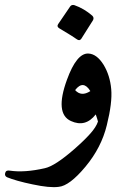

<svg xmlns="http://www.w3.org/2000/svg" viewBox="-108 -528 528 782"><path d="M165 -204Q204 -311 251 -310Q286 -309 314 -264Q340 -221 345 -165Q350 -110 327 -18Q305 73 240 151Q175 229 131 233Q95 238 25 223Q-9 216 -35.5 208.5Q-62 201 -79 194Q-90 189 -87 177Q-84 164 -68 167Q-8 176 75 157Q116 148 195 79Q235 44 259.5 16.5Q284 -11 291 -33Q290 -38 287.5 -45.5Q285 -53 282 -62Q240 -8 181 -35Q114 -65 165 -204ZM260 -157Q231 -204 198 -161Q223 -133 260 -157ZM178 -502Q184 -510 195 -507Q215 -500 233.5 -489Q252 -478 268 -464Q276 -456 271 -446L223 -370Q216 -360 205 -368Q195 -376 133 -413Q122 -420 129 -430Z"/></svg>

Font: Amiri
Style: Bold
Weight: 700
Designer: Khaled Hosny
Version: Version 0.113